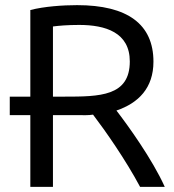

<svg xmlns="http://www.w3.org/2000/svg" viewBox="-20 -723 678 747"><path d="M342 -277C325 -274 303 -275 285 -275H186V4H98V-275H18V-347H98V-684C152 -698 225 -703 280 -703C476 -703 577 -629 577 -483C577 -381 519 -322 433 -293C477 -236 573 -103 621 4H525C469 -101 390 -214 342 -277ZM288 -626C243 -626 209 -623 186 -620V-347H229C368 -347 485 -348 485 -484C485 -597 390 -626 288 -626Z"/></svg>

Font: Repo Regular
Style: Regular
Weight: 400
Designer: Stefan Peev
Foundry: Context Ltd
Version: Version 1.502